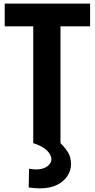

<svg xmlns="http://www.w3.org/2000/svg" viewBox="-20 -788 522 1057"><path d="M138 244 140 141Q151 142 160 143.5Q169 145 176 145Q217 145 240 128Q263 111 263 89Q263 66 239.5 41.5Q216 17 163 0H313Q342 29 356.5 54.5Q371 80 371 117Q371 149 352 179.5Q333 210 294.5 229.5Q256 249 198 249Q185 249 169.5 247.5Q154 246 138 244ZM476 -768V-643H290L313 -666V0H163V-666L185 -643H6V-768Z"/></svg>

Font: Yaldevi
Style: Bold
Weight: 700
Designer: Sol Matas, Rajitha Manaperi, Kosala Senevirathne
Foundry: Mooniak
Version: Version 1.100